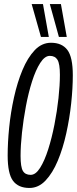

<svg xmlns="http://www.w3.org/2000/svg" viewBox="-20 -922 381 952"><path d="M126 10Q71 10 44.5 -25.5Q18 -61 18 -151Q18 -215 25.5 -290Q33 -365 49.5 -439.5Q66 -514 91.5 -575Q117 -636 152 -673Q187 -710 233 -710Q287 -710 314 -674.5Q341 -639 341 -549Q341 -485 333 -410Q325 -335 308.5 -260.5Q292 -186 266.5 -125Q241 -64 206 -27Q171 10 126 10ZM132 -55Q157 -55 179 -90Q201 -125 219 -181.5Q237 -238 250 -304.5Q263 -371 270 -435.5Q277 -500 277 -551Q277 -606 265 -625.5Q253 -645 227 -645Q202 -645 179.5 -610Q157 -575 139 -518.5Q121 -462 108.5 -395.5Q96 -329 89 -264.5Q82 -200 82 -149Q82 -94 93.5 -74.5Q105 -55 132 -55ZM183 -739 137 -902H193L222 -739ZM272 -739 227 -902H282L311 -739Z"/></svg>

Font: Georama ExtraCondensed
Style: Italic
Weight: 400
Width: 2
Italic angle: -9°
Designer: Jean-Baptiste Levee
Foundry: Production Type
Version: Version 1.000